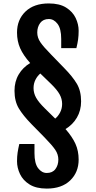

<svg xmlns="http://www.w3.org/2000/svg" viewBox="-20 -912 554 1112"><path d="M251 180.2Q189.5 180.2 151.4 156.5Q113.3 132.8 95.9 96.2Q78.6 59.6 78.6 22Q78.6 -5.4 82 -28.3Q85.4 -51.3 91.8 -78.1H179.7V-24.9Q179.7 34.2 200.7 62Q221.7 89.8 251 89.8Q284.2 89.8 301 67.1Q317.9 44.4 317.9 12.2Q317.9 -18.1 299.8 -44.7Q281.7 -71.3 238.3 -115.7L161.6 -193.8Q114.3 -242.2 89.1 -283.9Q64 -325.7 64 -386.2Q64 -439.9 88.4 -481Q112.8 -522 154.8 -546.9Q115.2 -591.3 96.9 -632.3Q78.6 -673.3 78.6 -723.6Q78.6 -797.9 127.4 -845Q176.3 -892.1 262.7 -892.1Q324.7 -892.1 362.8 -868.2Q400.9 -844.2 418.2 -807.9Q435.5 -771.5 435.5 -733.9Q435.5 -707 432.4 -683.8Q429.2 -660.6 422.4 -633.3H334.5V-686.5Q334.5 -746.1 313.2 -773.9Q292 -801.8 262.7 -801.8Q230 -801.8 212.9 -779.1Q195.8 -756.3 195.8 -723.6Q195.8 -693.8 214.1 -667Q232.4 -640.1 275.9 -596.2L352.1 -517.6Q399.4 -469.7 424.6 -427.7Q449.7 -385.7 449.7 -325.2Q449.7 -272 425.3 -230.7Q400.9 -189.5 359.4 -164.6Q398.4 -120.1 417 -79.1Q435.5 -38.1 435.5 12.2Q435.5 85.9 386.5 133.1Q337.4 180.2 251 180.2ZM238.8 -285.2 299.8 -225.1Q317.4 -239.7 328.6 -261.7Q339.8 -283.7 339.8 -310.1Q339.8 -339.4 325 -366Q310.1 -392.6 275.4 -426.3L213.4 -486.3Q196.3 -471.7 185.3 -450Q174.3 -428.2 174.3 -401.9Q174.3 -372.6 189.2 -345.9Q204.1 -319.3 238.8 -285.2Z"/></svg>

Font: Fjalla One
Style: Regular
Weight: 400
Designer: Irina Smirnova, Eben Sorkin
Foundry: Sorkin Type
Version: Version 1.002; ttfautohint (v1.8.4.7-5d5b);gftools[0.9.25]